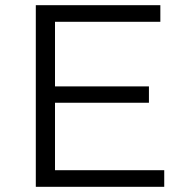

<svg xmlns="http://www.w3.org/2000/svg" viewBox="-20 -720 699 740"><path d="M192 -324H554V-387H192V-636H598V-700H118V0H613V-64H192Z"/></svg>

Font: Montserrat Z
Style: Regular
Weight: 400
Designer: Julieta Ulanovsky
Foundry: Julieta Ulanovsky
Version: Version 8.000